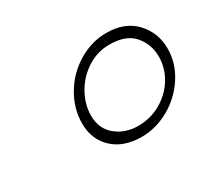

<svg xmlns="http://www.w3.org/2000/svg" viewBox="-71 -963 558 511"><g transform="rotate(-30 208.0 -707.5)"><path d="M119 -674Q119 -719 143 -760Q167 -801 208 -826Q249 -851 295 -851Q352 -851 384 -816.5Q416 -782 416 -734Q416 -689 390.5 -649.5Q365 -610 324 -587Q283 -564 240 -564Q184 -564 151.5 -594.5Q119 -625 119 -674ZM385 -727Q385 -764 361.5 -792Q338 -820 286 -820Q249 -820 217.5 -799.5Q186 -779 168 -746.5Q150 -714 150 -680Q150 -640 178 -617Q206 -594 246 -594Q284 -594 316 -612.5Q348 -631 366.5 -661.5Q385 -692 385 -727Z"/></g></svg>

Font: Mali ExtraLight
Style: Italic
Weight: 275
Italic angle: -10°
Version: Version 1.000; ttfautohint (v1.6)